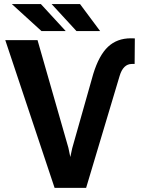

<svg xmlns="http://www.w3.org/2000/svg" viewBox="-20 -904 683 924"><path d="M309.1 -192.9 318.4 -148.4 327.6 -190.9 428.7 -547.9Q456.5 -638.2 500 -679Q543.5 -719.7 609.9 -719.7L628.9 -719.2L627.9 -596.2H614.7Q572.8 -596.2 555.7 -538.6L394.5 0H242.7L5.4 -710.9H160.6ZM461.9 -754.4H348.1L228.5 -884.3H365.2ZM296.4 -754.4H179.7L37.1 -884.3H176.8Z"/></svg>

Font: MAUL Bold
Style: Bold
Weight: 700
Designer: MAUL
Version: Version 1.0; 2020; ttfautohint (v1.8.3)